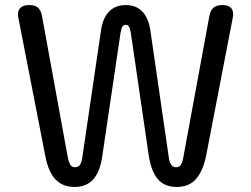

<svg xmlns="http://www.w3.org/2000/svg" viewBox="-20 -730 995 760"><path d="M159 -114 53 -658Q51 -668 51 -673Q51 -691 62.5 -700.5Q74 -710 95 -710Q119 -710 130.5 -699.5Q142 -689 146 -668L248 -109Q253 -85 259 -76.5Q265 -68 277 -68Q290 -68 296.5 -77.5Q303 -87 306 -108L380 -611Q387 -659 412 -684.5Q437 -710 478 -710Q519 -710 543.5 -684Q568 -658 575 -611L648 -108Q651 -87 658 -77.5Q665 -68 677 -68Q689 -68 695.5 -77Q702 -86 706 -109L809 -668Q813 -689 825 -699.5Q837 -710 860 -710Q903 -710 903 -673Q903 -668 901 -658L796 -114Q783 -52 755.5 -21Q728 10 679 10Q632 10 605.5 -20Q579 -50 569 -113L498 -599Q495 -617 490.5 -624.5Q486 -632 478 -632Q469 -632 464.5 -624.5Q460 -617 457 -599L385 -113Q376 -50 349 -20Q322 10 275 10Q228 10 199.5 -20Q171 -50 159 -114Z"/></svg>

Font: Kodchasan Medium
Style: Regular
Weight: 500
Designer: Katatrad Aksorn Co.,Ltd.
Foundry: Cadson Demak Co.,Ltd.
Version: Version 1.000; ttfautohint (v1.6)